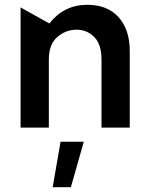

<svg xmlns="http://www.w3.org/2000/svg" viewBox="-20 -533 628 802"><path d="M344 -513Q248 -513 186 -435L66 -502V0H184V-284Q184 -348 219.5 -378.5Q255 -409 300 -409Q343 -409 373.5 -378.5Q404 -348 404 -284V0H522V-320Q522 -409 475.5 -461Q429 -513 344 -513ZM330 59H233L200 249H276Z"/></svg>

Font: Geom Medium
Style: Bold
Weight: 500
Version: Version 1.102